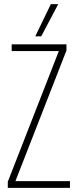

<svg xmlns="http://www.w3.org/2000/svg" viewBox="-20 -916 372 936"><path d="M18 0V-30L266 -665V-667H37V-700H304V-670L56 -35V-33H321V0ZM152 -739 228 -896H264L181 -739Z"/></svg>

Font: Georama Condensed ExtraLight
Style: Regular
Weight: 200
Width: 3
Designer: Jean-Baptiste Levee
Foundry: Production Type
Version: Version 1.000